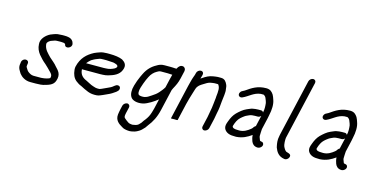

<svg xmlns="http://www.w3.org/2000/svg" viewBox="-87 -1157 3581 1834"><g transform="rotate(15 1703.0 -240.5)"><path d="M514.1 -438 512 -446C507.3 -465.7 489.2 -482.7 466.7 -488L443.6 -492C436.4 -492.7 428.5 -493 419.8 -493H400.8C387.6 -493 366.6 -491.2 354.1 -490C331.5 -486.6 305.8 -475.9 286 -468C248.2 -449.3 199.8 -405.7 205.3 -352C206.7 -312.2 221.8 -282.4 242.1 -256C263.5 -230.5 286.8 -205 313.5 -184C335.1 -163.8 355.6 -144.4 374.6 -124C387.3 -110.9 404.1 -95.2 393.2 -66C383.7 -60.5 375.7 -57.6 364.7 -55C354 -52.7 341.8 -48 329.1 -48C321.6 -47.3 314.4 -46.7 307.6 -46H233.6C210.1 -46 192.8 -58.4 180.5 -67C168.6 -75.6 162.2 -86.5 154.9 -99C150.8 -104.3 145.3 -113.8 146.9 -121C148.2 -131 149.3 -139.5 150.4 -149C152.4 -174.9 117.6 -187.1 94.4 -164C79.4 -149.1 84.3 -135.7 79.8 -116C75.8 -78.8 95.8 -56.6 109.6 -33C130 -6.5 167.9 20 218.4 20H272.4C279.7 20 287.5 19.7 295.6 19C313 19 329.9 17.5 345.8 14C390.3 1.5 439.6 -8.3 455.9 -56C481.2 -127 443.5 -157 416.2 -187C395.9 -213.4 367.4 -233.5 342.3 -257C312.2 -289.2 277.5 -317.3 272.2 -369C270 -390.7 292.9 -402.5 304.7 -410C313.2 -413.8 329 -419.1 338.4 -422C349.2 -426.8 370.8 -427 385.6 -427H404.6C420.9 -427 439.8 -425.5 446.3 -417L448.4 -409C458.4 -371.8 524.8 -398.2 514.1 -438Z M687.4 -292C694.9 -302.2 711.9 -320.9 720.5 -327C725.6 -331.7 731.1 -335.3 737 -338C754.9 -349.4 776.4 -357.4 797.3 -365C809 -369.6 825.5 -370 840.4 -370H868.4C880.8 -370 927.7 -367.1 937.5 -366C955.3 -361.3 983.7 -356.6 984 -338C981.8 -328.3 973.5 -320 966 -316C942.3 -303.5 914.7 -293 882.6 -293C875.2 -292.3 867.7 -292 860.4 -292ZM1035.6 -167C1026.2 -167 1017.8 -163.7 1010.2 -157L1000.6 -150C987 -137.1 965.4 -126.2 947.5 -119L903.9 -99C894.7 -95.3 883.9 -89.1 873.1 -87H852.1C838.9 -88.2 834.4 -88.7 825.2 -92L809.4 -97C784.1 -103.7 758.1 -122 734.5 -132C693.7 -148.8 667.9 -174.4 664.3 -222C664.6 -223.3 664.6 -225 664.4 -227C666.9 -226.3 669.5 -226 672.2 -226H845.2C853.2 -226 861.9 -226.3 871.4 -227C888.7 -227 907.5 -230.9 922.3 -235C971.4 -248.8 1023.9 -269 1044.1 -321C1066.4 -373.9 1037.6 -399 1010 -416C980.9 -429.4 933.6 -436 883.7 -436H855.7C832.3 -436 805.6 -433.1 787.4 -426C770.9 -420.5 751.1 -413.4 735.7 -406C671.7 -372.3 619 -324.7 598.3 -235C596.3 -226.3 595.8 -215.7 596.9 -203C601.4 -158.4 615 -125.8 643.5 -102C660.8 -90 675.8 -77.4 698.2 -70C724.2 -57.1 748.2 -43.3 776.6 -33L792.5 -28C810 -22.3 837.3 -20.2 863.1 -22C884.5 -23.2 904 -33.5 920.2 -40L963.9 -60C990.1 -70.8 1014.7 -86.7 1036.8 -103L1045.6 -111C1053.7 -117 1058.8 -124.7 1060.9 -134C1065.2 -152.5 1054.1 -167 1035.6 -167Z M1476.8 -467H1415.8C1383.3 -467 1363.1 -458 1340.5 -444C1296.1 -420.1 1260.3 -383.7 1235.9 -333L1220.5 -301C1206.6 -271.2 1195.8 -239.8 1185.3 -205C1171.2 -156.8 1174 -115.8 1190 -91C1206.5 -62 1257.4 -48.8 1312.1 -61C1355.8 -71.3 1415.6 -111 1450.1 -139L1428.4 -45C1426.2 -35.7 1424 -27.3 1421.6 -20C1418.1 -4.6 1412.2 9.1 1407.9 22C1399.1 46.8 1376.8 78.6 1362.1 95L1349.9 113C1348.6 115.7 1347.1 118 1345.3 120C1338.6 126.5 1331 135.5 1324.2 142C1308.3 154.9 1289.2 157.9 1266.8 161C1263.5 161 1259.6 160.7 1255.1 160C1246.9 160 1236.9 156.5 1231.2 155L1222.4 150C1208.4 142.1 1193.9 128.7 1182.5 119C1167.9 107.5 1177.6 75.4 1183.9 48L1192.7 10C1196.7 -7.2 1184.5 -23 1167.3 -23C1150.2 -23 1130.7 -7.2 1126.7 10L1117.9 48C1113.6 66.9 1111 84.9 1108.5 102C1102.9 159 1139.3 186.1 1178 208L1192.1 216C1208.4 222.7 1231.9 227 1256.6 227L1275.1 225C1298.2 220.1 1309.3 218.7 1332.4 206C1361 191.4 1372.8 176.6 1393.2 155C1400 146.4 1406.1 136 1412.7 127C1449.6 81 1477.5 28.2 1494.4 -45L1542.9 -255L1551 -273C1573.6 -314.8 1586.4 -339.8 1597.6 -388L1614.4 -461C1619.1 -481.3 1607.8 -499.5 1590.1 -503C1567.7 -507 1549 -494 1534.1 -464C1532.3 -464.7 1530.7 -465 1529.4 -465H1520.4C1506.3 -465 1490.9 -468.1 1476.8 -467ZM1505.1 -399H1511.1L1509.7 -393C1506.3 -381 1503 -368.3 1500 -355L1479.4 -266C1466.5 -243.1 1449.2 -223.3 1433.3 -205C1413.1 -183.3 1402.9 -176.7 1372 -156C1344.5 -137 1336.3 -132.1 1310.9 -125C1292 -121.4 1272.9 -122.8 1259.3 -127C1237.8 -132.7 1241.4 -172.7 1250.6 -202C1259.9 -232.2 1269.9 -260.1 1281 -286L1296.4 -318C1311.3 -349 1334.6 -373.3 1361.6 -388C1376 -395.6 1382 -401 1400.6 -401H1465.6C1477.2 -401 1493.4 -399 1505.1 -399Z M1725.4 -474 1722.9 -463C1721.7 -457.7 1720.2 -452.7 1718.4 -448L1713.2 -434C1707.4 -417.8 1701.1 -398.9 1695.8 -376C1691.9 -362 1688.3 -348 1685.1 -334L1606.6 6C1606.2 8 1617.1 8.3 1639.4 7C1661.1 8.3 1672.2 8 1672.6 6L1711.6 -163C1720.4 -201.2 1733.8 -243.3 1743.7 -276C1746 -286.1 1749.9 -294.2 1752 -303C1754.6 -311.7 1757.1 -319.3 1759.3 -326C1771.4 -360.2 1794.3 -372.5 1820.8 -389C1841.1 -401.7 1861.4 -416.1 1886 -420C1897.7 -421 1908.9 -425 1922.1 -425H1954.1C1954.8 -425 1956 -424.3 1957.7 -423C1959.7 -423 1960.6 -422.7 1960.4 -422C1962.8 -418 1965.6 -412.7 1968.7 -406C1973.8 -395.6 1973 -389.2 1975 -377C1976.2 -355.7 1973.5 -330 1970.6 -306C1971.6 -289.3 1965.2 -264.2 1965 -247L1962.9 -229C1960 -204.7 1957.4 -179.1 1951.3 -153C1950.6 -147 1949.6 -141 1948.2 -135C1945.4 -123.1 1943.8 -107.5 1941.2 -96L1918.3 3C1914.3 20.4 1925.6 36 1943.2 36C1960.7 36 1980.3 20.4 1984.3 3L2007.2 -96C2009.8 -107.6 2011.5 -123.2 2014.2 -135C2015.9 -142.3 2017.1 -149.3 2018 -156C2027.8 -198.2 2030.7 -236.5 2033.8 -274C2037.2 -316 2048.9 -366.1 2041.3 -400C2038.7 -418.6 2040 -426.2 2031.5 -444C2021.1 -466.4 2006.1 -491 1969.4 -491H1937.4C1922.6 -491 1905.4 -486.6 1891 -485C1853.1 -479.4 1822.4 -461.5 1794 -442C1788.8 -439.3 1784.1 -436.3 1780 -433C1782.2 -442.6 1786.2 -451.5 1788.9 -463L1791.4 -474C1795.7 -492.3 1784.7 -507 1766.6 -507C1748.5 -507 1729.7 -492.3 1725.4 -474Z M2401.7 -42 2402.9 -30C2404.3 -10.6 2410.3 1 2414.8 18C2423.8 40 2439.9 59.3 2471.7 62C2500.2 66.9 2534.5 34.7 2518 8.5C2512.3 -0.7 2504.1 -1.9 2491.9 -4C2484.3 -4 2481.9 -9.8 2480.5 -15C2476.7 -24.6 2473.9 -30.2 2471.2 -40L2469.5 -50C2468.4 -70.9 2472.3 -96.3 2472.5 -119L2498.8 -233C2500.8 -241.7 2502.6 -251 2504.3 -261C2518.7 -323.8 2519.7 -379.1 2504 -420C2499.5 -433.8 2493.4 -451.6 2486.1 -464C2470.7 -486.8 2454 -507 2412.1 -507C2326.5 -507 2274.6 -471.1 2218.7 -432L2207.4 -426C2194.8 -420.4 2185.8 -415.5 2178.4 -402.5C2162.1 -373.5 2188.4 -349.8 2216 -364C2270 -388.2 2308.1 -433.8 2374.8 -441H2403.8C2419 -432.4 2426.1 -423.3 2431.7 -406C2437 -393 2441.1 -383.5 2444.2 -369C2447.1 -340.8 2449.9 -311.4 2441.5 -275C2437.1 -285 2429.3 -290 2418 -290H2391C2373.8 -290 2349.7 -287.3 2335.6 -284C2315.8 -280 2302.5 -270.9 2283 -264C2248.7 -249.4 2219.1 -222.6 2193.7 -198C2170.2 -173.5 2154.6 -145.3 2140.7 -107C2128.6 -75.7 2125.1 -59.2 2130.8 -38C2141.4 -6.9 2174.6 15 2223.5 15C2232.7 15.7 2242.3 16 2252.3 16C2315.4 12.3 2359.6 -11.9 2401.7 -42ZM2434.2 -239 2409.5 -132C2402.6 -128 2396.7 -123 2392 -117L2384.5 -106C2382.4 -102.7 2378.9 -99.3 2374.2 -96C2346.1 -73.2 2311.5 -50 2266.5 -50C2257.9 -50 2249.6 -50.3 2241.8 -51C2219.8 -51 2196.7 -56.9 2196.3 -75L2196.9 -77.5C2200.7 -94.2 2210.9 -116.3 2216.6 -128C2231.5 -157.7 2253.9 -174.6 2278.6 -193C2290 -202.3 2312.3 -209.9 2323.9 -216C2336.9 -221.8 2358.9 -224 2375.7 -224H2402.7C2414.7 -224 2425.2 -229 2434.2 -239Z M2782.8 -675 2653.3 -114C2651.6 -106.7 2650.4 -100 2649.7 -94C2641.6 -59 2646.5 -26 2652 0L2655.5 15C2670.7 56.1 2695.8 92.9 2750.7 101C2769.2 105.5 2788.3 92.1 2795.3 76.5C2809.8 44.5 2781.5 38.4 2760.6 32C2758.6 32 2756.4 31.3 2754.1 30C2747.1 24.5 2741.7 20.8 2737 13C2733 6.6 2723.4 -7.8 2721.5 -15L2717.7 -29C2716.4 -36.6 2715.1 -47.2 2714.7 -55L2714.4 -71C2714.1 -75.7 2714.1 -80 2714.4 -84L2715.6 -98L2848.8 -675C2853 -693 2841.1 -708 2823.5 -708C2805.8 -708 2787 -693 2782.8 -675Z M3230.7 -42 3231.9 -30C3233.3 -10.6 3239.3 1 3243.8 18C3252.8 40 3268.9 59.3 3300.7 62C3329.2 66.9 3363.5 34.7 3347 8.5C3341.3 -0.7 3333.1 -1.9 3320.9 -4C3313.3 -4 3310.9 -9.8 3309.5 -15C3305.7 -24.6 3302.9 -30.2 3300.2 -40L3298.5 -50C3297.4 -70.9 3301.3 -96.3 3301.5 -119L3327.8 -233C3329.8 -241.7 3331.6 -251 3333.3 -261C3347.7 -323.8 3348.7 -379.1 3333 -420C3328.5 -433.8 3322.4 -451.6 3315.1 -464C3299.7 -486.8 3283 -507 3241.1 -507C3155.5 -507 3103.6 -471.1 3047.7 -432L3036.4 -426C3023.8 -420.4 3014.8 -415.5 3007.4 -402.5C2991.1 -373.5 3017.4 -349.8 3045 -364C3099 -388.2 3137.1 -433.8 3203.8 -441H3232.8C3248 -432.4 3255.1 -423.3 3260.7 -406C3266 -393 3270.1 -383.5 3273.2 -369C3276.1 -340.8 3278.9 -311.4 3270.5 -275C3266.1 -285 3258.3 -290 3247 -290H3220C3202.8 -290 3178.7 -287.3 3164.6 -284C3144.8 -280 3131.5 -270.9 3112 -264C3077.7 -249.4 3048.1 -222.6 3022.7 -198C2999.2 -173.5 2983.6 -145.3 2969.7 -107C2957.6 -75.7 2954.1 -59.2 2959.8 -38C2970.4 -6.9 3003.6 15 3052.5 15C3061.7 15.7 3071.3 16 3081.3 16C3144.4 12.3 3188.6 -11.9 3230.7 -42ZM3263.2 -239 3238.5 -132C3231.6 -128 3225.7 -123 3221 -117L3213.5 -106C3211.4 -102.7 3207.9 -99.3 3203.2 -96C3175.1 -73.2 3140.5 -50 3095.5 -50C3086.9 -50 3078.6 -50.3 3070.8 -51C3048.8 -51 3025.7 -56.9 3025.3 -75L3025.9 -77.5C3029.7 -94.2 3039.9 -116.3 3045.6 -128C3060.5 -157.7 3082.9 -174.6 3107.6 -193C3119 -202.3 3141.3 -209.9 3152.9 -216C3165.9 -221.8 3187.9 -224 3204.7 -224H3231.7C3243.7 -224 3254.2 -229 3263.2 -239Z"/></g></svg>

Font: HoneyBee
Style: RegIt
Weight: 400
Foundry: Cannot Into Space Fonts
Version: Version 0.89